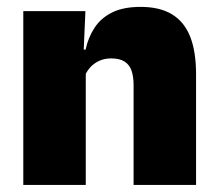

<svg xmlns="http://www.w3.org/2000/svg" viewBox="-20 -524 618 544"><path d="M358.5 0V-283Q358.5 -306.5 352.8 -323.5Q347 -340.5 333 -349.5Q319 -358.5 295 -358.5Q276.5 -358.5 262 -352Q247.5 -345.5 237.2 -334.8Q227 -324 221 -310.5L194 -383.5H222.5Q230 -418 247.8 -445.2Q265.5 -472.5 297.2 -488.5Q329 -504.5 378.5 -504.5Q432.5 -504.5 467.2 -483.5Q502 -462.5 518.8 -420.2Q535.5 -378 535.5 -313.5V0ZM46 0V-492.5H222L216.5 -366L223 -348V0Z"/></svg>

Font: Anek Telugu Medium ExtraBold
Style: Regular
Weight: 800
Version: Version 1.003